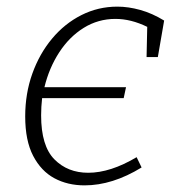

<svg xmlns="http://www.w3.org/2000/svg" viewBox="-20 -552 534 579"><path d="M235 7Q184 7 144 -14.5Q104 -36 80 -82Q56 -128 56 -201Q56 -270 77.5 -330Q99 -390 137 -435.5Q175 -481 225.5 -506.5Q276 -532 334 -532Q367 -532 403 -522Q439 -512 475 -490L456 -380H422L424 -471Q375 -495 328 -495Q276 -495 232.5 -468Q189 -441 158.5 -394Q128 -347 114 -289H360L353 -256H107Q104 -230 104 -204Q104 -112 144 -71.5Q184 -31 246 -31Q313 -31 392 -78L407 -47Q319 7 235 7Z"/></svg>

Font: Bitter Light
Style: Italic
Weight: 300
Italic angle: -9°
Designer: Sol Matas, and Bitter project Authors
Foundry: Sol Matas
Version: Version 2.001